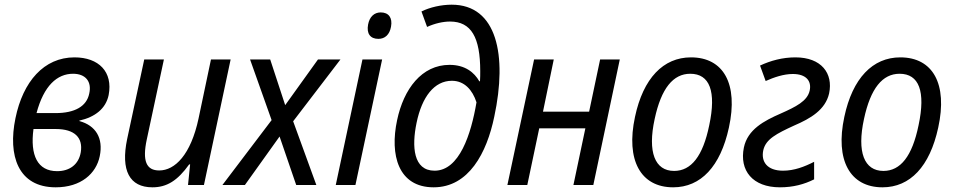

<svg xmlns="http://www.w3.org/2000/svg" viewBox="-20 -790 4076 820"><path d="M218 10C326 10 391 -49 406 -123C422 -200 389 -254 319 -273V-275C386 -290 432 -326 444 -384C463 -483 402 -545 298 -545C168 -545 78 -442 46 -285C13 -126 57 10 218 10ZM292 -475C345 -475 373 -442 361 -390C350 -336 300 -307 217 -307H136C167 -424 224 -475 292 -475ZM224 -59C140 -59 108 -127 123 -239H218C299 -239 335 -202 325 -140C316 -87 277 -59 224 -59Z M631 10C692 10 738 -18 788 -88H792L783 0H851L965 -536H881L828 -284C795 -129 727 -62 660 -62C605 -62 587 -102 607 -195L680 -536H596L523 -196C495 -62 533 10 631 10Z M930 0H1026L1174 -207L1245 0H1331L1232 -272L1434 -536H1338L1198 -341L1134 -536H1048L1140 -277Z M1596 -624C1624 -624 1644 -642 1650 -676C1657 -714 1640 -737 1606 -737C1578 -737 1558 -718 1552 -685C1545 -647 1561 -624 1596 -624ZM1414 0H1498L1612 -536H1528Z M1832 10C1982 10 2059 -137 2091 -292C2147 -553 2103 -770 1909 -770C1865 -770 1816 -759 1780 -741L1804 -675C1837 -690 1872 -698 1902 -698C1993 -698 2031 -630 2031 -486C2031 -474 2031 -457 2030 -443H2027C2006 -480 1967 -513 1900 -513C1781 -513 1704 -410 1676 -277C1644 -128 1681 10 1832 10ZM1836 -61C1745 -61 1738 -164 1759 -265C1782 -377 1835 -445 1910 -445C1963 -445 1998 -406 2015 -353C1992 -217 1942 -61 1836 -61Z M2147 0H2232L2283 -242H2480L2429 0H2514L2627 -536H2543L2496 -313H2299L2345 -536H2261Z M2855 10C2973 10 3057 -79 3093 -245C3134 -432 3070 -545 2931 -545C2813 -545 2727 -456 2692 -291C2652 -106 2716 10 2855 10ZM2859 -60C2777 -60 2745 -140 2776 -282C2804 -413 2855 -475 2928 -475C3011 -475 3040 -400 3009 -255C2982 -123 2932 -60 2859 -60Z M3311 10C3368 10 3415 -3 3457 -24V-99C3416 -78 3372 -61 3324 -61C3257 -61 3229 -99 3240 -149C3251 -196 3296 -219 3372 -254C3442 -284 3505 -321 3521 -391C3539 -477 3488 -545 3377 -545C3322 -545 3271 -531 3226 -510L3250 -444C3286 -460 3327 -474 3366 -474C3423 -474 3447 -444 3438 -403C3428 -358 3379 -334 3314 -305C3243 -274 3173 -237 3157 -160C3137 -62 3194 10 3311 10Z M3749 10C3867 10 3951 -79 3987 -245C4028 -432 3964 -545 3825 -545C3707 -545 3621 -456 3586 -291C3546 -106 3610 10 3749 10ZM3753 -60C3671 -60 3639 -140 3670 -282C3698 -413 3749 -475 3822 -475C3905 -475 3934 -400 3903 -255C3876 -123 3826 -60 3753 -60Z"/></svg>

Font: Noto Sans SemiCondensed
Style: Italic
Weight: 400
Width: 4
Italic angle: -12°
Designer: Monotype Design Team
Foundry: Monotype Imaging Inc.
Version: Version 2.013